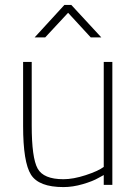

<svg xmlns="http://www.w3.org/2000/svg" viewBox="-20 -752 556 781"><path d="M437 -500V0H402V-40L380 -28Q358 -15 317 -3Q276 9 238 9Q138 9 106 -41.5Q74 -92 74 -240V-500H109V-242Q109 -110 133 -66.5Q157 -23 238 -23Q278 -23 328.5 -39.5Q379 -56 402 -73V-500ZM121 -600 242 -732H270L392 -600H349L257 -700L164 -600Z"/></svg>

Font: Titillium Web
Style: Thin
Weight: 200
Version: Version 1.001;PS 57.000;hotconv 1.0.70;makeotf.lib2.5.55311